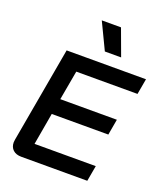

<svg xmlns="http://www.w3.org/2000/svg" viewBox="-167 -1054 994 1164"><g transform="rotate(20 330.0 -472.0)"><path d="M37 -67Q37 -73 39 -85L148 -700H660L642 -599H247L213 -409H578L560 -307H195L159 -101H554L536 0H110Q76 0 56.5 -18Q37 -36 37 -67ZM286 -944H410L473 -773H368Z"/></g></svg>

Font: Bai Jamjuree SemiBold
Style: Italic
Weight: 600
Italic angle: -10°
Version: Version 1.000; ttfautohint (v1.6)